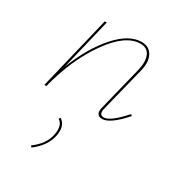

<svg xmlns="http://www.w3.org/2000/svg" viewBox="-168 -517 844 914"><g transform="rotate(30 254.5 -60.0)"><path d="M472 -86 480 -80Q407 3 364 3Q323 3 338 -49L397 -287Q409 -337 395.5 -368Q382 -399 344 -399Q263 -399 180.5 -282.5Q98 -166 56 0H45L143 -406H154L86 -124Q136 -251 206 -330Q276 -409 345 -409Q387 -409 405 -375Q423 -341 409 -288L349 -47Q338 -7 367 -7Q402 -7 472 -86ZM191 97Q228 122 216 181Q203 242 141 289L134 281Q194 238 205 180Q216 125 184 105Z"/></g></svg>

Font: EauTestInfant Hairline
Style: Italic
Weight: 250
Italic angle: -12°
Designer: Christian Thalmann (Catharsis Fonts)
Version: Version 0.001;PS 000.001;hotconv 1.0.88;makeotf.lib2.5.64775